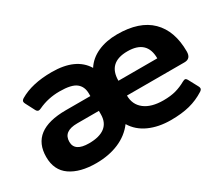

<svg xmlns="http://www.w3.org/2000/svg" viewBox="-92 -723 1125 967"><g transform="rotate(-30 470.5 -240.0)"><path d="M31 -138Q31 -293 235 -293H377V-308Q377 -348 350 -369.5Q323 -391 254 -391Q187 -391 130 -364Q122 -360 116 -360Q107 -360 101 -372L74 -424Q70 -431 70 -437Q70 -445 81 -452Q153 -495 268 -495Q408 -495 460 -409Q487 -451 536 -473Q585 -495 649 -495Q778 -495 844 -430Q910 -365 910 -245Q910 -203 873 -203H538Q538 -150 577 -120Q616 -90 686 -90Q728 -90 758.5 -98.5Q789 -107 817 -123Q827 -128 831 -128Q838 -128 844 -117L873 -63Q877 -56 877 -50Q877 -42 866 -35Q825 -9 778.5 3Q732 15 669 15Q598 15 543.5 -9.5Q489 -34 460 -82Q424 -34 366 -9.5Q308 15 235 15Q141 15 86 -23Q31 -61 31 -138ZM764 -289Q764 -395 651 -395Q538 -395 538 -289ZM377 -187V-207H251Q170 -207 170 -146Q170 -90 253 -90Q314 -90 345.5 -114.5Q377 -139 377 -187Z"/></g></svg>

Font: Mitr Medium
Style: Regular
Weight: 500
Designer: Thanarat Vachiruckul
Foundry: Cadson Demak
Version: Version 1.003